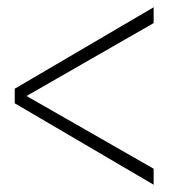

<svg xmlns="http://www.w3.org/2000/svg" viewBox="-20 -507 480 528"><path d="M402.5 1V-43L53 -243L402.5 -443.5V-487L20.5 -263V-223Z"/></svg>

Font: Anybody Expanded ExtraLight
Style: Regular
Weight: 250
Width: 7
Version: Version 1.113;gftools[0.9.25]